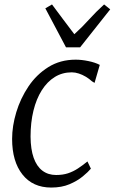

<svg xmlns="http://www.w3.org/2000/svg" viewBox="-20 -834 516 864"><path d="M210.5 10Q127.5 10 81 -48.8Q34.5 -107.5 34.5 -209Q34.5 -266.5 53.2 -328.8Q72 -391 108 -444.8Q144 -498.5 197.5 -532Q251 -565.5 320.5 -565.5Q347 -565.5 377.5 -559.2Q408 -553 429 -542L405.5 -461L394 -468Q381.5 -479.5 366 -488.8Q350.5 -498 334.5 -503.2Q318.5 -508.5 303 -508.5Q260.5 -508.5 226.5 -487.5Q192.5 -466.5 168 -427.8Q143.5 -389 130.5 -336Q117.5 -283 117.5 -219Q118 -162 131.5 -123.8Q145 -85.5 170.8 -66Q196.5 -46.5 232.5 -46.5Q262.5 -46.5 286 -54.2Q309.5 -62 330.5 -75.8Q351.5 -89.5 373.5 -107.5L389 -75Q377 -60.5 352.5 -40.2Q328 -20 292.8 -5Q257.5 10 210.5 10ZM277 -621 184 -796.5 214 -814Q238.5 -780.5 263.8 -747.2Q289 -714 314.5 -680Q351.5 -713.5 381.2 -746.8Q411 -780 448.5 -814L476 -792L340.5 -621Z"/></svg>

Font: Merriweather 24pt Light
Style: Italic
Weight: 300
Italic angle: -7.8°
Version: Version 2.101